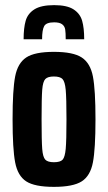

<svg xmlns="http://www.w3.org/2000/svg" viewBox="-20 -720 421 748"><path d="M29 -255Q29 -370 39 -422Q49 -474 82 -496Q115 -518 190 -518Q265 -518 298.5 -496Q332 -474 342 -422Q352 -370 352 -255Q352 -140 342 -87.5Q332 -35 298.5 -13.5Q265 8 190 8Q115 8 82 -13.5Q49 -35 39 -87.5Q29 -140 29 -255ZM239 -255Q239 -338 236 -370Q233 -402 223.5 -412Q214 -422 190 -422Q166 -422 156.5 -412Q147 -402 144.5 -370.5Q142 -339 142 -255Q142 -171 144.5 -139.5Q147 -108 156.5 -98Q166 -88 190 -88Q215 -88 224 -98Q233 -108 236 -140Q239 -172 239 -255ZM308 -567H236Q236 -592 234 -605Q232 -618 222 -625.5Q212 -633 191 -633Q160 -633 152 -618Q144 -603 144 -567H72Q72 -611 80 -639Q88 -667 114 -683.5Q140 -700 191 -700Q241 -700 266.5 -683.5Q292 -667 300 -639Q308 -611 308 -567Z"/></svg>

Font: Saira ExtraCondensed
Style: Bold
Weight: 700
Width: 2
Designer: Hector Gatti with collaboration of the Omnibus-Type team
Foundry: Omnibus-Type
Version: Version 0.072; ttfautohint (v1.8)